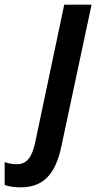

<svg xmlns="http://www.w3.org/2000/svg" viewBox="-147 -562 423 822"><path d="M-58 240C52 240 95 166 117 59L245 -542H128L4 46C-10 114 -34 141 -75 141C-93 141 -111 138 -127 132V230C-109 237 -84 240 -58 240Z"/></svg>

Font: Noto Sans SemiCondensed SemiBold
Style: Italic
Weight: 600
Width: 4
Italic angle: -12°
Designer: Monotype Design Team
Foundry: Monotype Imaging Inc.
Version: Version 2.013